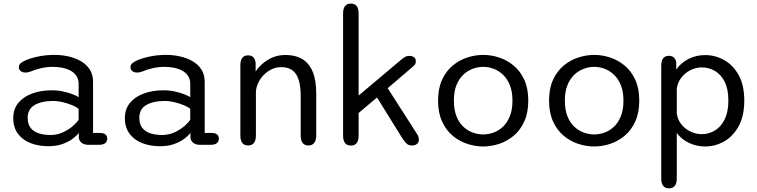

<svg xmlns="http://www.w3.org/2000/svg" viewBox="-20 -786 4114 1044"><path d="M461 1.5Q436.5 1.5 422.5 -10.5Q408.5 -22.5 408.5 -41V-64Q399.5 -50 377 -32.8Q354.5 -15.5 320.8 -3.2Q287 9 243 9Q188.5 9 145.2 -8.2Q102 -25.5 77 -59.5Q52 -93.5 52 -144Q52 -192.5 79.2 -226Q106.5 -259.5 154 -277.2Q201.5 -295 262 -295Q294 -295 323.5 -288.5Q353 -282 375.5 -273.2Q398 -264.5 407.5 -257.5V-329Q407.5 -356 395 -374Q382.5 -392 362 -402.8Q341.5 -413.5 316.8 -418Q292 -422.5 267 -422.5Q234.5 -422.5 201.5 -414.8Q168.5 -407 146.5 -397Q138.5 -394 131.5 -392.8Q124.5 -391.5 119 -391.5Q103 -391.5 92.8 -399.2Q82.5 -407 82.5 -421Q82.5 -434 92.5 -442.2Q102.5 -450.5 117 -457Q143 -469 185.2 -478.2Q227.5 -487.5 277.5 -487.5Q315 -487.5 352 -479.2Q389 -471 419.2 -453.8Q449.5 -436.5 467.8 -408.5Q486 -380.5 486 -341V-63H524.5Q543.5 -63 553.2 -55Q563 -47 563 -31.5Q563 -17 552.2 -7.8Q541.5 1.5 517 1.5ZM407.5 -194.5Q397 -203.5 373.8 -213.5Q350.5 -223.5 322.2 -230.2Q294 -237 268 -237Q206.5 -237 168.5 -215Q130.5 -193 130.5 -145.5Q130.5 -111.5 146.5 -90.8Q162.5 -70 190.8 -61Q219 -52 254.5 -52Q291 -52 322.2 -66.5Q353.5 -81 376 -100.5Q398.5 -120 407.5 -135Z M1068 1.5Q1043.5 1.5 1029.5 -10.5Q1015.5 -22.5 1015.5 -41V-64Q1006.5 -50 984 -32.8Q961.5 -15.5 927.8 -3.2Q894 9 850 9Q795.5 9 752.2 -8.2Q709 -25.5 684 -59.5Q659 -93.5 659 -144Q659 -192.5 686.2 -226Q713.5 -259.5 761 -277.2Q808.5 -295 869 -295Q901 -295 930.5 -288.5Q960 -282 982.5 -273.2Q1005 -264.5 1014.5 -257.5V-329Q1014.5 -356 1002 -374Q989.5 -392 969 -402.8Q948.5 -413.5 923.8 -418Q899 -422.5 874 -422.5Q841.5 -422.5 808.5 -414.8Q775.5 -407 753.5 -397Q745.5 -394 738.5 -392.8Q731.5 -391.5 726 -391.5Q710 -391.5 699.8 -399.2Q689.5 -407 689.5 -421Q689.5 -434 699.5 -442.2Q709.5 -450.5 724 -457Q750 -469 792.2 -478.2Q834.5 -487.5 884.5 -487.5Q922 -487.5 959 -479.2Q996 -471 1026.2 -453.8Q1056.5 -436.5 1074.8 -408.5Q1093 -380.5 1093 -341V-63H1131.5Q1150.5 -63 1160.2 -55Q1170 -47 1170 -31.5Q1170 -17 1159.2 -7.8Q1148.5 1.5 1124 1.5ZM1014.5 -194.5Q1004 -203.5 980.8 -213.5Q957.5 -223.5 929.2 -230.2Q901 -237 875 -237Q813.5 -237 775.5 -215Q737.5 -193 737.5 -145.5Q737.5 -111.5 753.5 -90.8Q769.5 -70 797.8 -61Q826 -52 861.5 -52Q898 -52 929.2 -66.5Q960.5 -81 983 -100.5Q1005.5 -120 1014.5 -135Z M1657.5 5Q1615 5 1615 -49.5V-264Q1615 -343.5 1590 -382.2Q1565 -421 1508 -421Q1481.5 -421 1457 -409.2Q1432.5 -397.5 1413.2 -377.5Q1394 -357.5 1382.8 -332.5Q1371.5 -307.5 1371.5 -281.5V-49.5Q1371.5 5 1329 5Q1287 5 1287 -49.5V-431Q1287 -485 1329 -485Q1364.5 -485 1370 -445V-397.5Q1395 -435.5 1437.5 -461.2Q1480 -487 1533.5 -487Q1586 -487 1623 -465.2Q1660 -443.5 1679.8 -397Q1699.5 -350.5 1699.5 -276.5V-49.5Q1699.5 -23 1688.5 -9Q1677.5 5 1657.5 5Z M1888 5.5Q1845.5 5.5 1845.5 -49V-712.5Q1845.5 -766.5 1888 -766.5Q1930 -766.5 1930 -712.5V-266.5L2158 -458.5Q2171.5 -470 2181.5 -476Q2191.5 -482 2207 -482Q2222 -482 2231.5 -474.5Q2241 -467 2241 -453.5Q2241 -445 2238.2 -438.5Q2235.5 -432 2225.5 -424L2088 -306.5L2247.5 -57.5Q2253.5 -48.5 2255.5 -41Q2257.5 -33.5 2257.5 -26Q2257.5 -10.5 2246.8 -2.8Q2236 5 2221 5Q2201 5 2190.8 -5.2Q2180.5 -15.5 2167.5 -34.5L2030 -256L1930 -171.5V-49Q1930 5.5 1888 5.5Z M2607.5 10.5Q2564 10.5 2520.5 -3.8Q2477 -18 2441 -48.2Q2405 -78.5 2383.5 -126Q2362 -173.5 2362 -239Q2362 -304.5 2383.5 -351.8Q2405 -399 2441 -429Q2477 -459 2520.5 -473.2Q2564 -487.5 2607.5 -487.5Q2651 -487.5 2694.2 -473.2Q2737.5 -459 2773.5 -429Q2809.5 -399 2831 -351.8Q2852.5 -304.5 2852.5 -239Q2852.5 -173.5 2831 -126Q2809.5 -78.5 2773.5 -48.2Q2737.5 -18 2694.2 -3.8Q2651 10.5 2607.5 10.5ZM2607.5 -55Q2635.5 -55 2663.5 -65Q2691.5 -75 2714.8 -96.8Q2738 -118.5 2752.2 -153.8Q2766.5 -189 2766.5 -239Q2766.5 -288.5 2752.2 -323.2Q2738 -358 2714.8 -380Q2691.5 -402 2663.5 -412.2Q2635.5 -422.5 2607.5 -422.5Q2579.5 -422.5 2551.2 -412.2Q2523 -402 2499.5 -380Q2476 -358 2462 -323.2Q2448 -288.5 2448 -239Q2448 -189 2462 -153.8Q2476 -118.5 2499.5 -96.8Q2523 -75 2551.2 -65Q2579.5 -55 2607.5 -55Z M3211 10.5Q3167.5 10.5 3124 -3.8Q3080.5 -18 3044.5 -48.2Q3008.5 -78.5 2987 -126Q2965.5 -173.5 2965.5 -239Q2965.5 -304.5 2987 -351.8Q3008.5 -399 3044.5 -429Q3080.5 -459 3124 -473.2Q3167.5 -487.5 3211 -487.5Q3254.5 -487.5 3297.8 -473.2Q3341 -459 3377 -429Q3413 -399 3434.5 -351.8Q3456 -304.5 3456 -239Q3456 -173.5 3434.5 -126Q3413 -78.5 3377 -48.2Q3341 -18 3297.8 -3.8Q3254.5 10.5 3211 10.5ZM3211 -55Q3239 -55 3267 -65Q3295 -75 3318.2 -96.8Q3341.5 -118.5 3355.8 -153.8Q3370 -189 3370 -239Q3370 -288.5 3355.8 -323.2Q3341.5 -358 3318.2 -380Q3295 -402 3267 -412.2Q3239 -422.5 3211 -422.5Q3183 -422.5 3154.8 -412.2Q3126.5 -402 3103 -380Q3079.5 -358 3065.5 -323.2Q3051.5 -288.5 3051.5 -239Q3051.5 -189 3065.5 -153.8Q3079.5 -118.5 3103 -96.8Q3126.5 -75 3154.8 -65Q3183 -55 3211 -55Z M3575.5 -428.5Q3575.5 -482.5 3617.5 -482.5Q3633.5 -482.5 3643.8 -473.5Q3654 -464.5 3657 -446.5V-408Q3682 -444 3723.2 -465.2Q3764.5 -486.5 3814 -486.5Q3869.5 -486.5 3918 -459.2Q3966.5 -432 3996.8 -377.2Q4027 -322.5 4027 -239Q4027 -156 3996.8 -100.5Q3966.5 -45 3918 -17.2Q3869.5 10.5 3814 10.5Q3766.5 10.5 3725.8 -9.2Q3685 -29 3660 -63V184Q3660 238 3617.5 238Q3575.5 238 3575.5 184ZM3660 -169.5Q3664 -136.5 3684.2 -110.8Q3704.5 -85 3734 -70.8Q3763.5 -56.5 3795.5 -56.5Q3834.5 -56.5 3867.5 -76.5Q3900.5 -96.5 3920.5 -137.2Q3940.5 -178 3940.5 -239Q3940.5 -301.5 3920.5 -341.2Q3900.5 -381 3867.5 -400.2Q3834.5 -419.5 3795.5 -419.5Q3763.5 -419.5 3733.5 -404.2Q3703.5 -389 3683.5 -362.2Q3663.5 -335.5 3660 -301.5Z"/></svg>

Font: Sono
Style: Regular
Weight: 400
Designer: Tyler Finck
Foundry: Tyler Finck
Version: Version 2.112